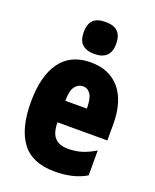

<svg xmlns="http://www.w3.org/2000/svg" viewBox="-146 -860 773 955"><g transform="rotate(20 241.0 -383.0)"><path d="M246 -562Q345 -562 400 -497Q455 -432 455 -310V-225H191Q191 -170 214 -144.5Q237 -119 285 -119Q323 -119 356 -129Q389 -139 427 -162V-30Q391 -9 350 0.5Q309 10 261 10Q141 10 86.5 -63Q32 -136 32 -274Q32 -413 86 -487.5Q140 -562 246 -562ZM250 -437Q225 -437 208 -415Q191 -393 191 -339H305Q305 -392 290 -414.5Q275 -437 250 -437ZM246 -776Q291 -776 311.5 -754.5Q332 -733 332 -691Q332 -607 246 -607Q160 -607 160 -691Q160 -734 180.5 -755Q201 -776 246 -776Z"/></g></svg>

Font: Noto Sans Sinhala UI ExtraCondensed Black
Style: Regular
Weight: 900
Width: 2
Designer: Jelle Bosma - Monotype Design Team
Foundry: Monotype Imaging Inc.
Version: Version 2.006; ttfautohint (v1.8.4.7-5d5b)